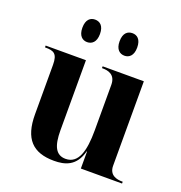

<svg xmlns="http://www.w3.org/2000/svg" viewBox="-135 -867 938 994"><g transform="rotate(20 333.5 -370.0)"><path d="M427 -626C452 -626 475 -643 475 -688C475 -734 452 -750 427 -750C401 -750 378 -734 378 -688C378 -643 401 -626 427 -626ZM221 -626C247 -626 270 -643 270 -688C270 -734 247 -750 221 -750C196 -750 173 -734 173 -688C173 -643 196 -626 221 -626ZM270 10C329 10 390 -5 413 -94H415V0H642V-10H638C610 -10 567 -18 567 -71V-536H340V-526H344C373 -526 415 -518 415 -461V-210C415 -98 394 -20 323 -20C269 -20 248 -64 248 -150V-536H26V-526H29C74 -526 96 -517 96 -455V-183C96 -48 153 10 270 10Z"/></g></svg>

Font: Noto Serif Display
Style: Bold
Weight: 700
Designer: Monotype Design Team
Foundry: Monotype Imaging Inc.
Version: Version 2.009